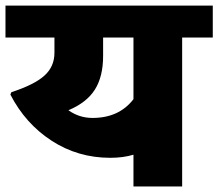

<svg xmlns="http://www.w3.org/2000/svg" viewBox="-35 -674 789 694"><path d="M212.3 -275.5Q251.3 -247.7 299.3 -247.7Q395.3 -247.7 447.4 -315.5V-538.4H337.7V-471.7Q337.7 -397.4 308.1 -350.4Q278.6 -303.3 212.3 -275.5ZM447.4 0V-114.8Q410.5 -103.6 363.5 -103.6Q246.7 -103.6 151.7 -165.3Q56.6 -227 2.5 -332.2L6.1 -340.7Q89.5 -368 125.6 -400.7Q161.8 -433.3 161.8 -483.3V-538.4H-15.2V-653.7H734.1V-538.4H623.4V0Z"/></svg>

Font: Khula ExtraBold
Style: Regular
Weight: 800
Designer: Erin McLaughlin, Steve Matteson
Version: Version 1.002;PS 1.0;hotconv 1.0.72;makeotf.lib2.5.5900; ttf